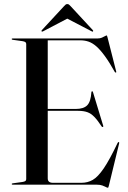

<svg xmlns="http://www.w3.org/2000/svg" viewBox="-20 -884 614 919"><path d="M186.5 -362.5H342.5Q380 -362.5 397.2 -379.8Q414.5 -397 417.5 -443Q418 -445.5 418.8 -446.2Q419.5 -447 420.5 -447Q424 -448 425.5 -441.5L474 -282Q475 -279.5 474.2 -278Q473.5 -276.5 472 -276Q471 -276 470 -276.2Q469 -276.5 467 -278Q447.5 -308 431.5 -324.5Q415.5 -341 397.8 -347.2Q380 -353.5 354.5 -353.5H186.5ZM36 -697Q36 -698.5 37.2 -699.2Q38.5 -700 40.5 -700H448.5Q459 -700 467.8 -703.8Q476.5 -707.5 482.2 -711Q488 -714.5 489.5 -714.5Q491 -714.5 492 -713.2Q493 -712 494.5 -705.5L536 -542.5Q537 -539.5 536.5 -538.2Q536 -537 534.5 -536.5Q533.5 -536.5 532.5 -537Q531.5 -537.5 529.5 -539.5Q503.5 -586 482 -615.5Q460.5 -645 441.8 -661.5Q423 -678 404.5 -684.5Q386 -691 365 -691H208.5V-30Q208.5 -19.5 214.8 -14.2Q221 -9 233.5 -9H370Q399.5 -9 424 -23Q448.5 -37 476.5 -78Q504.5 -119 543 -200Q544.5 -202 545.8 -203.2Q547 -204.5 548.5 -204Q550 -204 550.5 -202Q551 -200 550 -196.5L501 5Q499.5 11 498.5 12.8Q497.5 14.5 496 14.5Q492.5 14.5 486.2 11Q480 7.5 469.8 3.8Q459.5 0 443 0H40.5Q38.5 0 37.2 -1Q36 -2 36 -3Q36 -6 41 -6.5L87.5 -13Q97 -14.5 101.2 -17.5Q105.5 -20.5 105.5 -26.5V-673.5Q105.5 -679.5 101.2 -682.5Q97 -685.5 87.5 -687L41 -693.5Q36 -694 36 -697ZM321.5 -805H282.5L418 -734.5Q423 -731.5 425 -733Q426 -734 426 -736Q426 -738 424 -740L318 -854.5Q313.5 -859.5 310.2 -862Q307 -864.5 302 -864.5Q297.5 -864.5 294.2 -862Q291 -859.5 286.5 -854.5L180.5 -740Q178.5 -738 178.8 -736Q179 -734 179.5 -733Q181.5 -731.5 187 -734.5Z"/></svg>

Font: Fraunces 120pt
Style: Regular
Weight: 400
Version: Version 1.000;[b76b70a41]